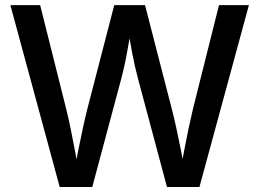

<svg xmlns="http://www.w3.org/2000/svg" viewBox="-20 -748 1037 768"><path d="M218.8 0 21.5 -727.5H140.6L244.6 -313Q254.4 -273.9 262.7 -232.4Q271 -190.9 279.1 -148.7Q287.1 -106.4 294.4 -64.5H277.3Q285.2 -106.4 293.5 -148.7Q301.8 -190.9 310.8 -232.4Q319.8 -273.9 329.6 -313L437 -727.5H560.1L667 -313Q677.2 -273.9 686 -232.4Q694.8 -190.9 703.4 -148.7Q711.9 -106.4 719.7 -64.5H701.7Q709.5 -106.4 717.3 -148.7Q725.1 -190.9 733.9 -232.4Q742.7 -273.9 752 -313L856 -727.5H975.6L777.8 0H647.9L532.7 -430.7Q519 -481.4 508.1 -539.6Q497.1 -597.7 485.4 -666.5H511.2Q499 -600.1 489 -543Q479 -485.8 464.4 -430.7L349.1 0Z"/></svg>

Font: V-Inter
Style: Medium-500
Weight: 500
Designer: Rasmus Andersson
Foundry: rsms
Version: Version 4.000;git-4146feb